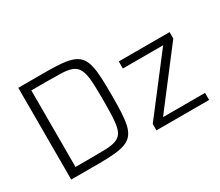

<svg xmlns="http://www.w3.org/2000/svg" viewBox="-119 -967 1432 1247"><g transform="rotate(-30 596.5 -344.0)"><path d="M106 0ZM106 0V-688H319Q388 -688 436 -683Q484 -678 516 -665Q548 -652 566.5 -628Q585 -604 594 -565.5Q603 -527 605.5 -472.5Q608 -418 608 -344Q608 -270 605.5 -215.5Q603 -161 594 -122.5Q585 -84 566.5 -60Q548 -36 516 -23Q484 -10 435.5 -5Q387 0 319 0ZM171 -57H302Q360 -57 400 -58.5Q440 -60 467 -68.5Q494 -77 509.5 -94.5Q525 -112 532.5 -144Q540 -176 542 -224.5Q544 -273 544 -344Q544 -415 542 -463.5Q540 -512 531.5 -544Q523 -576 507.5 -593.5Q492 -611 465 -619.5Q438 -628 398 -629.5Q358 -631 302 -631H171ZM745 0V-48L1059 -457H757V-510H1138V-462L825 -53H1140V0Z"/></g></svg>

Font: Azeri Sans Light
Style: Regular
Weight: 300
Designer: Hector Gatti & Omnibus-Type (original fonts) / Cristiano Sobral (main changes and remastering)
Version: Version 1.000; ttfautohint (v1.6)